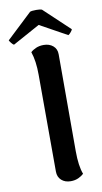

<svg xmlns="http://www.w3.org/2000/svg" viewBox="-134 -939 532 998"><g transform="rotate(-10 131.5 -440.0)"><path d="M88 -49 87 -560Q87 -633 70 -682Q80 -692 98 -700Q116 -708 139 -708Q169 -708 188.5 -691.5Q208 -675 208 -647V-136Q208 -57 225 -13Q215 -3 197 5.5Q179 14 156 14Q126 14 107 -3Q88 -20 88 -49ZM298 -763Q297 -758 289 -748.5Q281 -739 275 -736L132 -815L-12 -736Q-18 -739 -25.5 -748.5Q-33 -758 -35 -763L100 -890Q108 -894 133 -894Q155 -894 163 -890Z"/></g></svg>

Font: Arima Madurai ExtraBold
Style: Regular
Weight: 800
Designer: Joana Correia and Natanael Gama
Foundry: NDISCOVER
Version: Version 1.019